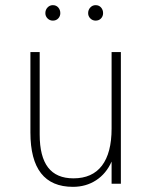

<svg xmlns="http://www.w3.org/2000/svg" viewBox="-20 -713 592 745"><path d="M263 12Q180.5 12 139.2 -40.8Q98 -93.5 98 -199V-511H134V-191Q134 -105.5 166.5 -63.2Q199 -21 265 -21Q338 -21 375.5 -70.2Q413 -119.5 413 -214V-511H449V0H413V-86Q392 -39 352.8 -13.5Q313.5 12 263 12ZM351 -633Q339 -633 330.5 -641.5Q322 -650 322 -662Q322 -675 330.5 -684Q339 -693 351 -693Q364 -693 372 -684Q380 -675 380 -662Q380 -650 372 -641.5Q364 -633 351 -633ZM185 -633Q173 -633 164.5 -641.5Q156 -650 156 -662Q156 -675 164.5 -684Q173 -693 185 -693Q198 -693 206 -684Q214 -675 214 -662Q214 -650 206 -641.5Q198 -633 185 -633Z"/></svg>

Font: Overpass Thin
Style: Regular
Weight: 250
Designer: Delve Withrington, Dave Bailey, Thomas Jockin
Foundry: Delve Fonts LLC
Version: Version 4.000